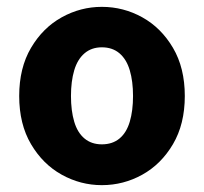

<svg xmlns="http://www.w3.org/2000/svg" viewBox="-20 -528 595 560"><path d="M277 12Q215 12 160 -18.5Q105 -49 70.5 -107.5Q36 -166 36 -248Q36 -330 70.5 -388.5Q105 -447 160 -477.5Q215 -508 277 -508Q340 -508 395 -477.5Q450 -447 484.5 -388.5Q519 -330 519 -248Q519 -166 484.5 -107.5Q450 -49 395 -18.5Q340 12 277 12ZM277 -107Q308 -107 328.5 -124Q349 -141 358.5 -173Q368 -205 368 -248Q368 -291 358.5 -323Q349 -355 328.5 -372.5Q308 -390 277 -390Q247 -390 226.5 -372.5Q206 -355 196.5 -323Q187 -291 187 -248Q187 -205 196.5 -173Q206 -141 226.5 -124Q247 -107 277 -107Z"/></svg>

Font: Mada
Style: Bold
Weight: 700
Designer: Khaled Hosny
Version: Version 1.5